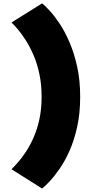

<svg xmlns="http://www.w3.org/2000/svg" viewBox="-20 -810 548 1110"><path d="M223.5 280Q239.5 267.5 266.2 239.2Q293 211 323.8 167Q354.5 123 381.5 62.8Q408.5 2.5 426 -76Q443.5 -154.5 443.5 -250Q443.5 -346.5 426 -425.2Q408.5 -504 381.5 -566.5Q354.5 -629 323.8 -674.8Q293 -720.5 266.2 -749.2Q239.5 -778 223.5 -790.5L46.5 -680Q60 -667.5 81.8 -642Q103.5 -616.5 127.8 -579Q152 -541.5 173.2 -492.8Q194.5 -444 207.5 -383Q220.5 -322 220.5 -250Q220.5 -179 207.5 -119.5Q194.5 -60 173.2 -12.8Q152 34.5 127.8 70.5Q103.5 106.5 81.8 131Q60 155.5 46.5 168.5Z"/></svg>

Font: Anybody Expanded Black
Style: Regular
Weight: 900
Width: 7
Designer: Tyler Finck
Foundry: Etcetera Type Company
Version: Version 1.113;gftools[0.9.25]